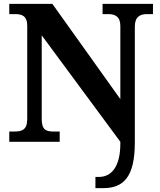

<svg xmlns="http://www.w3.org/2000/svg" viewBox="-20 -734 828 994"><path d="M474 240H514C620 240 678 182 678 3V-596C678 -647 705 -661 741 -661H772V-714H511V-661H541C575 -661 603 -649 603 -600V-221L251 -714H28V-661H58C92 -661 121 -653 121 -600V-118C121 -61 93 -53 53 -53H28V0H289V-53H259C219 -53 196 -61 196 -118V-551L603 0V9C603 132 555 182 492 182H474Z"/></svg>

Font: Noto Serif Telugu
Style: Bold
Weight: 700
Designer: Jelle Bosma - Monotype Design Team
Foundry: Monotype Imaging Inc.
Version: Version 2.005